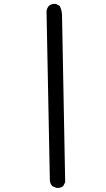

<svg xmlns="http://www.w3.org/2000/svg" viewBox="-20 -852 540 978"><path d="M267 105 246 96Q236 84 234 68L217 -795Q219 -811 229 -822Q242 -834 265 -832L284 -822Q296 -799 296 -771.5Q296 -744 312 76L302 96Q288 107 267 105Z"/></svg>

Font: Kosefont JP
Style: Regular
Weight: 400
Designer: Nozomi Seto 瀬戸のぞみ
Version: Version 3.00;June 19, 2020